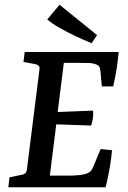

<svg xmlns="http://www.w3.org/2000/svg" viewBox="-20 -789 539 809"><path d="M409 -425 403 -492Q402 -502 398.5 -508Q395 -514 384 -518Q372 -523 352.5 -523.5Q333 -524 316 -524H249L223 -317L372 -323Q374 -308 371.5 -291.5Q369 -275 364 -260L217 -265L190 -49H267Q291 -49 312 -51Q333 -53 346 -58Q357 -62 362.5 -68.5Q368 -75 372 -84L404 -161L452 -156Q449 -120 442 -80Q435 -40 425 0H15L20 -42L69 -52Q82 -54 87.5 -60Q93 -66 94 -80L146 -494Q148 -507 143 -512Q138 -517 127 -519L79 -528L84 -570H480Q477 -536 471.5 -500Q466 -464 457 -425ZM389 -641 366 -607Q334 -620 299 -636.5Q264 -653 232 -671Q200 -689 179 -707L231 -769Z"/></svg>

Font: Rasa Medium
Style: Italic
Weight: 500
Italic angle: -7.10001°
Designer: Anna Giedrys (Yrsa+Rasa design), David Brezina (Yrsa art-direction, Rasa art-direction, design)
Foundry: Rosetta Type Foundry
Version: Version 2.004